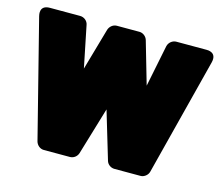

<svg xmlns="http://www.w3.org/2000/svg" viewBox="-113 -681 960 835"><g transform="rotate(15 366.5 -264.0)"><path d="M508 -348 453 -538C449 -553 434 -566 417 -566H315C299 -566 284 -554 279 -538L225 -349L187 -536C184 -553 168 -566 150 -566H14C-35 -566 -23 -524 -22 -519L112 9C116 24 130 38 148 38H266C282 38 297 27 302 11L366 -203L430 11C434 26 449 38 466 38H584C599 38 616 26 620 9L755 -519C767 -567 724 -566 719 -566H583C566 -566 550 -553 546 -536Z"/></g></svg>

Font: Asimov Print
Style: E
Weight: 500
Designer: Google
Version: Version 2.000980; 2014